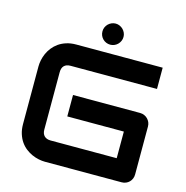

<svg xmlns="http://www.w3.org/2000/svg" viewBox="-124 -992 1071 1108"><g transform="rotate(15 411.5 -438.0)"><path d="M764.6 -64Q764.6 -50.3 759.8 -38.6Q754.9 -26.9 746.3 -18.3Q737.8 -9.8 726.1 -4.9Q714.4 0 700.7 0H242.7Q225.1 0 204.8 -4.2Q184.6 -8.3 164.8 -17.1Q145 -25.9 127 -39.8Q108.9 -53.7 95 -73.5Q81.1 -93.3 72.8 -119.4Q64.5 -145.5 64.5 -178.2V-522Q64.5 -539.6 68.6 -559.8Q72.8 -580.1 81.5 -599.9Q90.3 -619.6 104.5 -637.7Q118.7 -655.8 138.4 -669.7Q158.2 -683.6 184.1 -691.9Q210 -700.2 242.7 -700.2H758.8V-573.2H242.7Q217.8 -573.2 204.6 -560.1Q191.4 -546.9 191.4 -521V-178.2Q191.4 -153.8 204.8 -140.4Q218.3 -127 242.7 -127H637.7V-286.1H299.8V-414.1H700.7Q714.4 -414.1 726.1 -408.9Q737.8 -403.8 746.3 -395Q754.9 -386.2 759.8 -374.8Q764.6 -363.3 764.6 -350.1ZM494.6 -813Q494.6 -799.8 489.5 -788.3Q484.4 -776.9 475.8 -768.3Q467.3 -759.8 455.8 -754.9Q444.3 -750 431.6 -750Q418.5 -750 407 -754.9Q395.5 -759.8 387 -768.3Q378.4 -776.9 373.5 -788.3Q368.7 -799.8 368.7 -813Q368.7 -825.7 373.5 -837.2Q378.4 -848.6 387 -857.2Q395.5 -865.7 407 -870.8Q418.5 -876 431.6 -876Q444.3 -876 455.8 -870.8Q467.3 -865.7 475.8 -857.2Q484.4 -848.6 489.5 -837.2Q494.6 -825.7 494.6 -813Z"/></g></svg>

Font: Audiowide
Style: Regular
Weight: 400
Version: Version 1.003